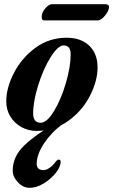

<svg xmlns="http://www.w3.org/2000/svg" viewBox="-20 -614 543 921"><path d="M10 -128Q10 -192 46.5 -263.5Q83 -335 149 -384Q215 -433 300 -433Q368 -433 408 -395Q448 -357 448 -290Q448 -226 411.5 -154.5Q375 -83 308 -34.5Q241 14 155 14Q117 14 83.5 -4Q50 -22 30 -54.5Q10 -87 10 -128ZM319 -354Q319 -396 285 -396Q258 -396 223 -340Q188 -284 163.5 -206Q139 -128 139 -69Q139 -47 148.5 -36Q158 -25 174 -25Q205 -25 239 -81Q273 -137 296 -215.5Q319 -294 319 -354ZM41 205Q41 136 97 83Q153 30 239 -18H280Q229 18 192.5 72Q156 126 156 172Q156 186 164 194Q172 202 189 202Q202 202 218 191Q234 180 246 163Q257 149 264 152Q271 153 271 162Q271 186 247.5 215.5Q224 245 189.5 266Q155 287 122 287Q91 287 66 260.5Q41 234 41 205ZM180 -533Q180 -554 197.5 -574Q215 -594 230 -594H482Q503 -594 503 -581Q503 -563 484 -539.5Q465 -516 448 -516H195Q186 -516 183 -520Q180 -524 180 -533Z"/></svg>

Font: EB Garamond
Style: Bold Italic
Weight: 700
Italic angle: -17.2°
Designer: Georg Duffner and Octavio Pardo
Foundry: Georg Duffner
Version: Version 1.000